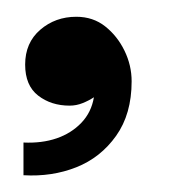

<svg xmlns="http://www.w3.org/2000/svg" viewBox="-20 -121 206 229"><path d="M8 88V49Q30 50 47.5 44Q65 38 77 25.5Q89 13 92 -5Q86 -1 78.5 2Q71 5 63 5Q41 5 25.5 -7Q10 -19 10 -44Q10 -70 28 -85.5Q46 -101 71 -101Q91 -101 105.5 -89.5Q120 -78 128.5 -60.5Q137 -43 137 -24Q137 15 118.5 41Q100 67 71 78.5Q42 90 8 88Z"/></svg>

Font: Parkinsans Light Light
Style: Regular
Weight: 300
Version: Version 1.000